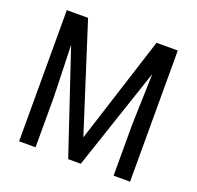

<svg xmlns="http://www.w3.org/2000/svg" viewBox="-124 -844 1004 978"><g transform="rotate(20 377.5 -355.5)"><path d="M191.9 -710.9 377.4 -130.9 563 -710.9H678.2V0H588.9V-276.9L597.2 -554.2L411.1 0H342.8L157.7 -552.2L166 -276.9V0H76.7V-710.9Z"/></g></svg>

Font: Roboto Condensed
Style: Regular
Weight: 400
Designer: Google
Version: Version 2.001047; 2015